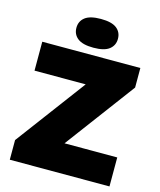

<svg xmlns="http://www.w3.org/2000/svg" viewBox="-138 -1063 970 1161"><g transform="rotate(15 347.5 -482.5)"><path d="M35.5 0V-123L391.5 -600V-559H40.5V-740H654.5V-617.5L298.5 -140V-181.5H659.5V0ZM348 -785Q280.5 -785 249.2 -809.5Q218 -834 218 -875Q218 -916.5 249.2 -940.8Q280.5 -965 348 -965Q416 -965 447 -940.8Q478 -916.5 478 -875Q478 -834 447 -809.5Q416 -785 348 -785Z"/></g></svg>

Font: Encode Sans SemiExpanded Black
Style: Regular
Weight: 900
Width: 6
Designer: Multiple Designers
Foundry: Impallari Type
Version: Version 3.002